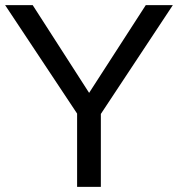

<svg xmlns="http://www.w3.org/2000/svg" viewBox="-43 -732 697 752"><path d="M259 0V-320L279 -257L-23 -712H85L321 -345H291L528 -712H634L333 -257L352 -320V0Z"/></svg>

Font: Muli Medium
Style: Regular
Weight: 500
Designer: Vernon Adams
Foundry: Vernon Adams
Version: Version 2.100; ttfautohint (v1.8.1.43-b0c9)